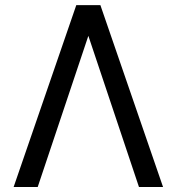

<svg xmlns="http://www.w3.org/2000/svg" viewBox="-20 -743 702 763"><path d="M331.1 -600.6 129.9 0H34.2L283.2 -722.7H378.9L627.9 0H532.2Z"/></svg>

Font: Giphurs SC
Style: Regular
Weight: 400
Version: Version 0.920